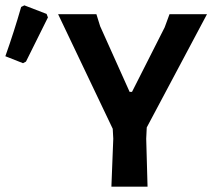

<svg xmlns="http://www.w3.org/2000/svg" viewBox="-35 -697 793 717"><path d="M44 -671 56 -677 139 -645 144 -632Q115 -573 62 -467L51 -461L-15 -487Q18 -580 44 -671ZM738 -644 513 -221 511 -179 516 0H381L388 -179L386 -216L182 -644H325L339 -599L449 -354H458L580 -595L598 -644Z"/></svg>

Font: Alegreya Sans SC
Style: Bold
Weight: 700
Designer: Juan Pablo del Peral
Foundry: Huerta Tipografica
Version: Version 2.007